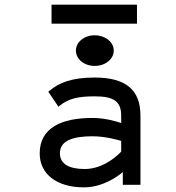

<svg xmlns="http://www.w3.org/2000/svg" viewBox="-20 -796 756 827"><path d="M202 -776V-694H570V-776ZM388 -512C433 -512 470 -541 470 -578C470 -615 433 -644 388 -644C343 -644 307 -615 307 -578C307 -541 343 -512 388 -512ZM188 -401 232 -336 236 -340C276 -372 317 -381 388 -381C470 -381 502 -359 502 -298V-266C485 -272 434 -288 378 -288C246 -288 151 -246 151 -135C151 -46 225 11 341 11C421 11 485 -34 509 -55V0H585V-298C585 -409 522 -462 388 -462C289 -462 234 -440 192 -404ZM238 -136C238 -193 300 -209 378 -209C433 -209 486 -194 502 -189V-143C493 -133 430 -68 345 -68C279 -68 238 -89 238 -136Z"/></svg>

Font: Charger Monospace
Style: Regular
Weight: 400
Designer: Jasper
Foundry: Cannot Into Space Fonts
Version: Version 0.980